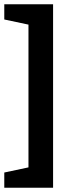

<svg xmlns="http://www.w3.org/2000/svg" viewBox="-50 -726 327 897"><path d="M-30 151V80L83 56V-611L-30 -635V-706H198V151Z"/></svg>

Font: Faustina ExtraBold
Style: Regular
Weight: 800
Designer: Alfonso Garcia
Foundry: http://www.omnibus-type.com
Version: Version 1.200